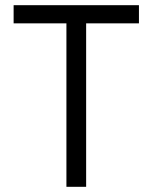

<svg xmlns="http://www.w3.org/2000/svg" viewBox="-20 -720 588 740"><path d="M236 0V-630H32.5V-700H515.5V-630H312V0Z"/></svg>

Font: Geologica Roman ExtraLight
Style: Regular
Weight: 250
Designer: Sindre Bremnes, Frode Helland
Foundry: Monokrom Skriftforlag AS
Version: Version 1.010;gftools[0.9.28]